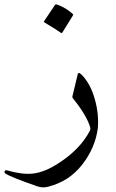

<svg xmlns="http://www.w3.org/2000/svg" viewBox="-103 -612 522 862"><path d="M246 -279Q247 -283 249 -284Q254 -286 264 -276Q303 -236 322 -169Q342 -100 336 -35Q324 53 266 127Q208 202 114 226Q90 233 66 225Q8 205 -28.5 190.5Q-65 176 -79 167Q-83 164 -83 161Q-83 157 -80 154Q-77 151 -71 153Q-36 163 -7 166.5Q22 170 47 167Q72 164 100.5 152.5Q129 141 161 120Q256 59 300 -24Q304 -30 302 -40Q287 -93 224 -171Q221 -176 222 -179ZM144 -590Q146 -593 152 -592Q192 -578 223 -550Q227 -546 224 -542L177 -466Q174 -461 167 -467Q163 -470 146 -481Q129 -492 97 -511Q92 -514 95 -517Z"/></svg>

Font: Amiri Quran
Style: Regular
Weight: 400
Designer: Khaled Hosny
Version: Version 0.117